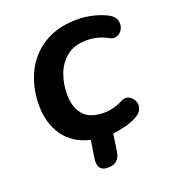

<svg xmlns="http://www.w3.org/2000/svg" viewBox="-120 -589 727 816"><g transform="rotate(-20 243.5 -180.5)"><path d="M229 138Q180 138 189 79L201 2Q122 -17 83 -74Q44 -131 44 -213Q44 -267 60.5 -318.5Q77 -370 111 -410.5Q145 -451 197.5 -475Q250 -499 321 -499Q357 -499 392 -490.5Q427 -482 454 -468Q479 -455 484.5 -435.5Q490 -416 482.5 -399Q475 -382 458.5 -374.5Q442 -367 422 -378Q378 -402 329 -402Q272 -402 237.5 -374Q203 -346 187.5 -303Q172 -260 172 -214Q172 -157 200.5 -122Q229 -87 295 -87Q314 -87 335.5 -92Q357 -97 381 -110Q399 -119 414 -112Q429 -105 437 -89.5Q445 -74 440.5 -55.5Q436 -37 414 -24Q392 -11 361 -2.5Q330 6 300 9L288 88Q281 138 229 138Z"/></g></svg>

Font: Nunito
Style: Bold Italic
Weight: 700
Italic angle: -9°
Designer: Vernon Adams
Foundry: Vernon Adams
Version: Version 3.601; ttfautohint (v1.8.2.53-6de2)